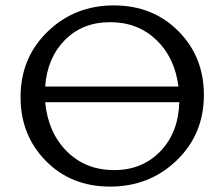

<svg xmlns="http://www.w3.org/2000/svg" viewBox="-20 -684 829 710"><path d="M401 -664Q545 -664 639.5 -569Q734 -474 734 -333Q734 -188 633.5 -91Q533 6 387 6Q243 6 149.5 -89Q56 -184 56 -325Q56 -470 156 -567Q256 -664 401 -664ZM387 -602Q286 -602 220.5 -536.5Q155 -471 147 -364H640Q626 -472 557.5 -537Q489 -602 387 -602ZM402 -55Q506 -55 573 -124.5Q640 -194 643 -306H147Q158 -193 227.5 -124Q297 -55 402 -55Z"/></svg>

Font: EauTestText Medium
Style: Regular
Weight: 500
Designer: Christian Thalmann (Catharsis Fonts)
Version: Version 0.001;PS 000.001;hotconv 1.0.88;makeotf.lib2.5.64775